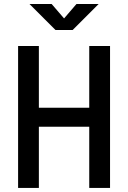

<svg xmlns="http://www.w3.org/2000/svg" viewBox="-20 -918 626 938"><path d="M416 0V-693.4H517.6V0ZM68.4 0V-693.4H169.9V0ZM88.9 -298.8V-391.6H499.5V-298.8ZM251 -771.5 124 -898.4H232.4L297.9 -822.3H288.1L353.5 -898.4H461.9L335 -771.5Z"/></svg>

Font: Cascadia Code
Style: Regular
Weight: 400
Designer: Aaron Bell
Foundry: Saja Typeworks
Version: Version 2404.023